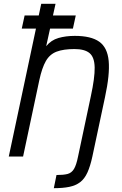

<svg xmlns="http://www.w3.org/2000/svg" viewBox="-20 -820 640 1006"><path d="M262 166 276 97Q313 97 334 91.5Q355 86 367.5 65.5Q380 45 389 0H464Q453 51 438 84Q423 117 400 134.5Q377 152 343.5 159Q310 166 262 166ZM94 -670 109 -739H377L362 -670ZM26 0 196 -800H271L222 -578Q248 -610 286.5 -621Q325 -632 372 -632Q457 -632 500 -601.5Q543 -571 549.5 -500.5Q556 -430 530 -310L464 0H389L456 -316Q477 -413 476 -466.5Q475 -520 449.5 -541.5Q424 -563 370 -563Q313 -563 277 -549.5Q241 -536 220.5 -500.5Q200 -465 186 -400L101 0Z"/></svg>

Font: Victor Mono
Style: Italic
Weight: 400
Italic angle: -12°
Monospace: yes
Designer: Rune Bjørnerås
Version: Version 1.561;gftools[0.9.30]